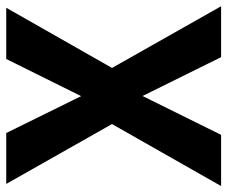

<svg xmlns="http://www.w3.org/2000/svg" viewBox="-80 -668 745 630"><g transform="rotate(-90 293.0 -352.5)"><path d="M-2 0 219 -389V-327L5 -705H172L307 -431H279L415 -705H583L368 -327V-389L588 0H421L280 -285H307L166 0Z"/></g></svg>

Font: Nunito Sans 10pt Condensed ExtraBold
Style: Regular
Weight: 800
Width: 3
Designer: Vernon Adams
Foundry: Vernon Adams
Version: Version 3.101;gftools[0.9.27]